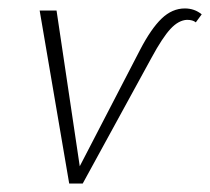

<svg xmlns="http://www.w3.org/2000/svg" viewBox="-20 -435 498 455"><path d="M458 -401 444 -382Q437 -388 423 -388Q403 -387 384 -366.5Q365 -346 339 -298L176 0H144L74 -410H114L169 -41L312 -317Q338 -367 363 -391Q388 -415 418 -415Q441 -415 458 -401Z"/></svg>

Font: Ysabeau Light
Style: Italic
Weight: 300
Italic angle: -12°
Designer: Christian Thalmann (Catharsis Fonts)
Version: Version 0.003